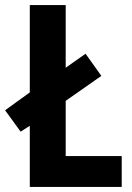

<svg xmlns="http://www.w3.org/2000/svg" viewBox="-33 -734 519 754"><path d="M84 0H445V-121H225V-338L365 -436L303 -523L225 -468V-714H84V-371L-13 -301L48 -217L84 -240Z"/></svg>

Font: Noto Sans Armenian Condensed
Style: Regular
Weight: 400
Width: 3
Designer: Monotype Design Team
Foundry: Monotype Imaging Inc.
Version: Version 2.008